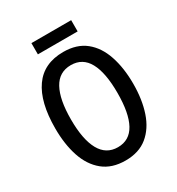

<svg xmlns="http://www.w3.org/2000/svg" viewBox="-203 -989 1037 1125"><g transform="rotate(-30 315.5 -426.0)"><path d="M579 -358Q579 -251 551 -168Q523 -85 465 -37.5Q407 10 316 10Q224 10 165.5 -38Q107 -86 79.5 -169Q52 -252 52 -359Q52 -536 118 -630Q184 -724 316 -724Q407 -724 465 -677.5Q523 -631 551 -548Q579 -465 579 -358ZM158 -358Q158 -223 197.5 -151.5Q237 -80 316 -80Q395 -80 433.5 -150.5Q472 -221 472 -358Q472 -494 433.5 -564.5Q395 -635 316 -635Q236 -635 197 -564Q158 -493 158 -358ZM450 -862V-786H181V-862Z"/></g></svg>

Font: Noto Sans Gurmukhi Condensed Medium
Style: Regular
Weight: 500
Width: 3
Designer: Jelle Bosma - Monotype Design Team
Foundry: Monotype Imaging Inc.
Version: Version 2.004; ttfautohint (v1.8.4.7-5d5b)